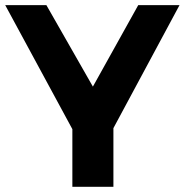

<svg xmlns="http://www.w3.org/2000/svg" viewBox="-23 -720 712 740"><path d="M668.9 -700.2 414.1 -226.1V0H255.9V-222.2L-2.9 -700.2H155.8L335 -386.2L509.8 -700.2Z"/></svg>

Font: Montserrat arm SemiBold
Style: Regular
Weight: 600
Designer: Julieta Ulanovsky
Foundry: Julieta Ulanovsky
Version: Version 6.000;PS 006.000;hotconv 1.0.88;makeotf.lib2.5.64775